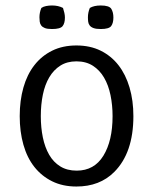

<svg xmlns="http://www.w3.org/2000/svg" viewBox="-20 -669 559 701"><path d="M397 -41Q344 12 259 12Q209 12 170.5 -7Q132 -26 105.5 -59.5Q79 -93 65.5 -140.5Q52 -188 52 -245Q52 -302 65.5 -349.5Q79 -397 105.5 -431Q132 -465 170.5 -484Q209 -503 259 -503Q309 -503 347.5 -484Q386 -465 412.5 -431Q439 -397 453 -349.5Q467 -302 467 -245Q467 -111 397 -41ZM260 -46Q324 -46 357.5 -100.5Q391 -155 391 -245Q391 -285 383.5 -321.5Q376 -358 360 -385.5Q344 -413 319 -429Q294 -445 259 -445Q225 -445 200.5 -429.5Q176 -414 160 -387Q144 -360 136.5 -323.5Q129 -287 129 -245Q129 -203 136.5 -167Q144 -131 159.5 -104Q175 -77 200 -61.5Q225 -46 260 -46ZM308 -640Q323 -649 348 -649Q379 -649 386.5 -636.5Q394 -624 394 -605Q394 -585 386 -574Q378 -563 348 -563Q331 -563 321.5 -566.5Q312 -570 307.5 -576Q303 -582 302 -589.5Q301 -597 301 -606Q301 -623 308 -640ZM131 -640Q138 -645 148.5 -647Q159 -649 170 -649Q193 -649 210 -640Q213 -631 215 -622Q217 -613 217 -605Q217 -584 208.5 -573.5Q200 -563 170 -563Q153 -563 144 -566.5Q135 -570 130.5 -576Q126 -582 125 -590Q124 -598 124 -606Q124 -623 131 -640Z"/></svg>

Font: Signika
Style: Light
Weight: 300
Designer: Anna Giedrys
Foundry: Anna Giedrys
Version: Version 1.001